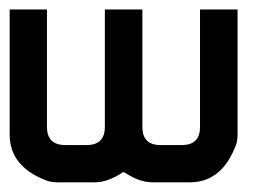

<svg xmlns="http://www.w3.org/2000/svg" viewBox="-20 -377 572 397"><path d="M98.6 0Q88.9 0 79.6 -2.4Q0 -31.2 0 -98.6V-357.4H77.1V-114.7Q77.1 -77.1 114.7 -77.1H159.2Q196.8 -77.1 196.8 -114.7V-357.4H274.4V-114.7Q274.4 -77.1 311.5 -77.1H356.4Q393.6 -77.1 393.6 -114.7V-357.4H471.2V-98.6Q471.2 -88.4 468.8 -79.6Q439.9 0 372.6 0H295.4Q267.6 0 236.8 -21H234.4Q203.1 0 175.8 0Z"/></svg>

Font: Kadhim
Style: Regular
Weight: 400
Designer: Developer/ Husham Jawad
Version: Version 1.00;December 29, 2020;FontCreator 13.0.0.2683 32-bi